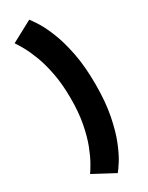

<svg xmlns="http://www.w3.org/2000/svg" viewBox="-258 -813 848 1097"><g transform="rotate(-30 166.0 -264.0)"><path d="M161.5 241.5 22 167Q34.5 149.5 54.5 114.2Q74.5 79 94.8 26Q115 -27 128.8 -98.8Q142.5 -170.5 142.5 -262Q142.5 -354 128.8 -426.5Q115 -499 94.8 -552.8Q74.5 -606.5 54.5 -642.2Q34.5 -678 22 -695.5L161.5 -770.5Q174 -755.5 197.8 -717.8Q221.5 -680 246.2 -617.5Q271 -555 288.2 -466.5Q305.5 -378 305.5 -262Q305.5 -146 288.2 -58.2Q271 29.5 246.2 91Q221.5 152.5 197.8 189.8Q174 227 161.5 241.5Z"/></g></svg>

Font: Anybody ExtraBold
Style: Regular
Weight: 800
Designer: Tyler Finck
Foundry: Etcetera Type Company
Version: Version 1.010; ttfautohint (v1.8.3) -l 8 -r 50 -G 200 -x 14 